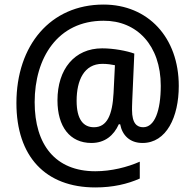

<svg xmlns="http://www.w3.org/2000/svg" viewBox="-20 -736 855 842"><path d="M764 -359C764 -572 629 -716 434 -716C201 -716 52 -537 52 -284C52 -50 179 86 398 86C475 86 539 71 593 47V-27C539 -3 468 15 398 15C223 15 132 -101 132 -288C132 -482 233 -645 434 -645C580 -646 685 -537 685 -360C685 -250 658 -178 608 -178C581 -178 559 -194 559 -254C559 -260 559 -275 560 -296L569 -501C536 -513 479 -524 428 -524C307 -524 232 -433 232 -296C232 -181 286 -109 381 -109C440 -109 479 -142 501 -191H507C516 -143 549 -109 605 -109C710 -109 764 -223 764 -359ZM316 -294C316 -384 349 -456 429 -456C450 -456 470 -453 484 -450L478 -328C473 -233 450 -178 392 -178C345 -178 316 -213 316 -294Z"/></svg>

Font: Noto Sans Gujarati SemiCondensed Medium
Style: Regular
Weight: 500
Width: 4
Designer: Jelle Bosma - Monotype Design Team, Universal Thirst
Foundry: Monotype Imaging Inc.
Version: Version 2.106